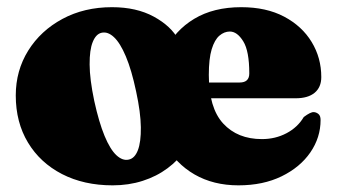

<svg xmlns="http://www.w3.org/2000/svg" viewBox="-20 -516 962 548"><path d="M347.5 -60.5Q364.5 -64 373.5 -87.2Q382.5 -110.5 382 -152.8Q381.5 -195 368.5 -255Q355.5 -316.5 339.2 -355Q323 -393.5 305.2 -410Q287.5 -426.5 270 -422.5Q254 -419 244.8 -396.5Q235.5 -374 235.8 -332Q236 -290 249 -228Q262.5 -166.5 278.5 -128Q294.5 -89.5 312.2 -73Q330 -56.5 347.5 -60.5ZM299.5 -495.5Q369.5 -495.5 419 -468.5Q468.5 -441.5 489.5 -402.5L510 -89.5Q489.5 -59 458.2 -35.8Q427 -12.5 387.2 0.2Q347.5 13 301.5 13Q219.5 13 157 -19.2Q94.5 -51.5 59.8 -109.2Q25 -167 25 -243.5Q25 -314.5 60.5 -371.5Q96 -428.5 158.2 -462Q220.5 -495.5 299.5 -495.5ZM897 -296Q897 -267 878 -251.2Q859 -235.5 824 -235.5H526V-280.5H664Q691.5 -280.5 691.5 -306.5Q691.5 -370.5 674.2 -398.2Q657 -426 636 -426Q620 -426 606.2 -414.2Q592.5 -402.5 584.2 -375.5Q576 -348.5 576 -302Q576 -208 617 -163.5Q658 -119 727.5 -119Q766 -119 797.8 -135.8Q829.5 -152.5 847 -182Q867 -197 876 -196Q883 -195.5 889 -190.5Q895 -185.5 895 -173.5Q895 -123.5 865.8 -81Q836.5 -38.5 783.8 -12.8Q731 13 660.5 13Q589 13 535 -18.2Q481 -49.5 451.2 -105Q421.5 -160.5 421.5 -233.5Q421.5 -311 450.2 -370Q479 -429 534.2 -462.2Q589.5 -495.5 668.5 -495.5Q740 -495.5 791 -468.5Q842 -441.5 869.5 -396.2Q897 -351 897 -296Z"/></svg>

Font: Fraunces
Style: Regular
Weight: 900
Version: Version 1.000;[b76b70a41]